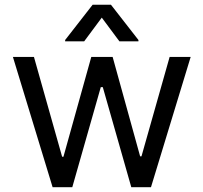

<svg xmlns="http://www.w3.org/2000/svg" viewBox="-20 -784 852 804"><path d="M34.1 -545.5H122.2L240.1 -127.8H245.7L362.2 -545.5H451.7L566.8 -129.3H572.4L690.3 -545.5H778.4L612.2 0H529.8L410.5 -419H402L282.7 0H200.3ZM406.2 -710.2 332.4 -610.8H252.8V-616.5L367.9 -764.2H444.6L559.7 -616.5V-610.8H480.1Z"/></svg>

Font: Fast_Sans-Dotted
Style: Regular
Weight: 400
Version: Version 3.018